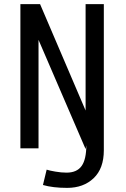

<svg xmlns="http://www.w3.org/2000/svg" viewBox="-20 -720 610 932"><path d="M306 192Q236.5 192 188.5 178L206.5 103.5Q219.5 108 248.8 113Q278 118 303 118Q353 118 376 86Q399 54 399 -15L395.5 3.5L167 -526.5V0H79V-700H174.5L395.5 -183.5V-700H484V9.5Q484 98 434.5 145Q385 192 306 192Z"/></svg>

Font: League Mono Narrow
Style: Regular
Weight: 400
Width: 3
Designer: Tyler Finck
Foundry: The League of Moveable Type / Tyler Finck
Version: Version 2.210